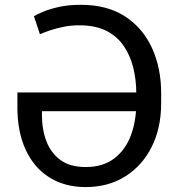

<svg xmlns="http://www.w3.org/2000/svg" viewBox="-20 -757 731 787"><path d="M311 -737.3Q420.4 -737.3 493.7 -689Q566.9 -640.6 603.8 -558.6Q640.6 -476.6 640.6 -375V-334Q640.6 -232.4 601.8 -155Q563 -77.6 493.4 -33.9Q423.8 9.8 331.5 9.8Q245.1 9.8 182.1 -30Q119.1 -69.8 85.2 -143.3Q51.3 -216.8 51.3 -316.9V-377.9H578.1V-301.3H151.9V-285.6Q151.9 -226.1 170.4 -177.7Q189 -129.4 228.3 -100.8Q267.6 -72.3 331.1 -72.3Q401.9 -72.3 448 -107.4Q494.1 -142.6 516.4 -201.9Q538.6 -261.2 538.6 -334V-375Q538.6 -430.2 526.1 -480Q513.7 -529.8 486.8 -569.1Q460 -608.4 415.3 -630.9Q370.6 -653.3 305.2 -653.3Q271 -653.3 241 -647.2Q210.9 -641.1 186 -632.8Q161.1 -624.5 143.6 -616.7L119.1 -690.4Q128.9 -696.8 154.8 -708Q180.7 -719.2 220.2 -728.3Q259.8 -737.3 311 -737.3Z"/></svg>

Font: Sahel VF Regular
Style: Regular
Weight: 400
Foundry: Saber Rastikerdar (saber.rastikerdar@gmail.com)
Version: Version 3.4.0